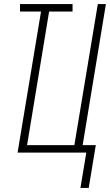

<svg xmlns="http://www.w3.org/2000/svg" viewBox="-20 -755 544 950"><path d="M378 175 407 0H67L183 -698H79V-735H339V-698H223L114 -37H348L464 -735H504L389 -37H454L419 175Z"/></svg>

Font: Iosevka SS04 Extralight
Style: Italic
Weight: 200
Italic angle: -9°
Monospace: yes
Designer: Belleve Invis
Foundry: Belleve Invis
Version: Version 19.0.0; ttfautohint (v1.8.4)